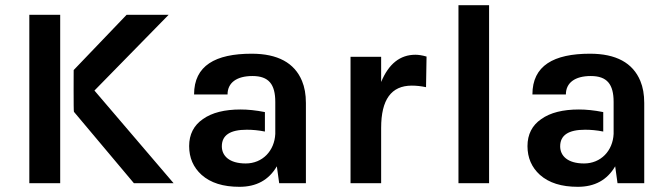

<svg xmlns="http://www.w3.org/2000/svg" viewBox="-20 -706 2582 740"><path d="M264 -436C264 -440 263 -273 265 -275L496 0H649L344 -357L630 -649H468ZM212 -649H93V0H212V-221C212 -221 212 -381 212 -382Z M1041 -190C1038 -125 992 -76 927 -76C863 -76 835 -106 835 -142C835 -185 867 -206 931 -206C953 -206 976 -204 1001 -199C1001 -199 1001 -274 1001 -274C966 -281 935 -284 907 -284C846 -284 797 -272 762 -247C727 -223 709 -188 709 -143C709 -98 725 -61 757 -32C792 -1 840 14 903 14C968 14 1016 -12 1047 -65L1056 0H1159V-309C1159 -342 1154 -370 1144 -394C1115 -464 1050 -499 950 -499C810 -499 728 -453 728 -342H857C857 -387 892 -413 953 -413C1016 -413 1041 -381 1041 -313V-265C1041 -265 1041 -190 1041 -190Z M1449 -487H1331V0H1449V-213C1449 -322 1488 -376 1567 -376C1585 -376 1603 -374 1622 -370L1624 -488C1607 -493 1592 -495 1581 -495C1522 -495 1478 -460 1449 -390Z M1747 0H1865V-686H1747Z M2345 -190C2342 -125 2296 -76 2231 -76C2167 -76 2139 -106 2139 -142C2139 -185 2171 -206 2235 -206C2257 -206 2280 -204 2305 -199C2305 -199 2305 -274 2305 -274C2270 -281 2239 -284 2211 -284C2150 -284 2101 -272 2066 -247C2031 -223 2013 -188 2013 -143C2013 -98 2029 -61 2061 -32C2096 -1 2144 14 2207 14C2272 14 2320 -12 2351 -65L2360 0H2463V-309C2463 -342 2458 -370 2448 -394C2419 -464 2354 -499 2254 -499C2114 -499 2032 -453 2032 -342H2161C2161 -387 2196 -413 2257 -413C2320 -413 2345 -381 2345 -313V-265C2345 -265 2345 -190 2345 -190Z"/></svg>

Font: Karla
Style: Bold Stencil
Weight: 400
Designer: Jonathan Pinhorn
Version: Version 1.000